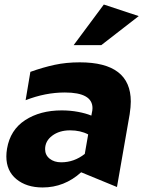

<svg xmlns="http://www.w3.org/2000/svg" viewBox="-20 -815 641 847"><path d="M250 -99Q219 -99 199 -115Q179 -131 179 -157Q179 -193 210.5 -216.5Q242 -240 289 -240Q335 -240 369 -222L354 -136Q307 -99 250 -99ZM557 -367Q557 -540 332 -540Q272 -540 221 -529Q170 -518 114 -498L93 -373Q180 -407 266 -407Q388 -407 388 -338Q388 -328 385 -316L383 -305Q359 -315 324.5 -321.5Q290 -328 252 -328Q157 -328 91 -285Q25 -242 11 -159Q8 -141 8 -125Q8 -61 52.5 -24.5Q97 12 168 12Q264 12 338 -55L496 10L552 -311Q557 -344 557 -367ZM305 -616H427L592 -744L438 -795Z"/></svg>

Font: Geom ExtraBold
Style: Bold Italic
Weight: 800
Italic angle: -10°
Version: Version 1.102